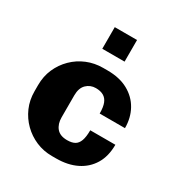

<svg xmlns="http://www.w3.org/2000/svg" viewBox="-173 -862 947 1000"><g transform="rotate(30 300.0 -362.5)"><path d="M281 10Q230 10 185.5 -9Q141 -28 107 -61.5Q73 -95 53.5 -139.5Q34 -184 34 -237V-274Q34 -327 53.5 -371.5Q73 -416 107.5 -450Q142 -484 187 -502.5Q232 -521 283 -521H309Q382 -521 433 -493Q484 -465 511 -416.5Q538 -368 538 -306H386Q386 -345 377 -367.5Q368 -390 349.5 -400.5Q331 -411 303 -411Q270 -411 247 -388.5Q224 -366 224 -322V-190Q224 -150 244.5 -125.5Q265 -101 308 -101Q336 -101 353 -110.5Q370 -120 378.5 -143Q387 -166 387 -206H538Q538 -137 509 -89Q480 -41 428 -15.5Q376 10 306 10ZM229 -605V-735H363V-605Z"/></g></svg>

Font: Chivo Mono ExtraBold
Style: Regular
Weight: 800
Monospace: yes
Designer: Hector Gatti
Foundry: Omnibus-Type
Version: Version 1.008